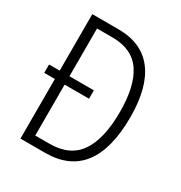

<svg xmlns="http://www.w3.org/2000/svg" viewBox="-168 -834 898 954"><g transform="rotate(30 281.0 -357.0)"><path d="M236 -714Q370 -714 438 -625Q506 -536 506 -365Q506 -184 436.5 -92Q367 0 227 0H86V-342H25V-390H86V-714ZM231 -664H142V-390H282V-342H142V-50H224Q340 -50 394 -128.5Q448 -207 448 -362Q448 -510 396 -587Q344 -664 231 -664Z"/></g></svg>

Font: Noto Sans Condensed Light
Style: Regular
Weight: 300
Width: 3
Designer: Monotype Design Team
Foundry: Monotype Imaging Inc.
Version: Version 2.013; ttfautohint (v1.8.4.7-5d5b)